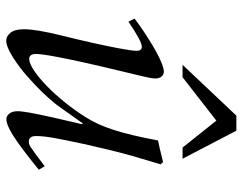

<svg xmlns="http://www.w3.org/2000/svg" viewBox="-99 -643 754 596"><g transform="rotate(90 278.0 -345.0)"><path d="M47.4 -366.7 37.6 -385.7Q45.9 -392.1 58.6 -401.1Q71.3 -410.2 86.7 -420.2Q102.1 -430.2 118.7 -440.2Q135.3 -450.2 150.9 -458.3Q166.5 -466.3 179.9 -471.4Q193.4 -476.6 202.1 -476.6Q211.4 -476.6 217.5 -469.5Q223.6 -462.4 223.6 -450.2Q223.6 -437.5 215.8 -406.7Q147.5 -126.5 147.5 -80.1Q147.5 -68.8 151.6 -63.7Q155.8 -58.6 162.1 -58.6Q176.8 -58.6 199.2 -73.7Q221.7 -88.9 247.1 -113.5Q272.5 -138.2 298.1 -169.9Q323.7 -201.7 344.7 -235.4Q355.5 -252.4 365.2 -273.7Q375 -294.9 383.3 -321.3Q391.6 -346.7 399.7 -380.6Q407.7 -414.6 416 -458.5Q422.4 -459.5 438.7 -463.4Q455.1 -467.3 482.9 -474.1L490.2 -466.8L463.9 -378.4Q454.1 -343.3 445.1 -306.2Q436 -269 426.8 -227.5Q419.9 -195.3 415.3 -172.4Q410.6 -149.4 407.7 -132.6Q404.8 -115.7 403.6 -103.5Q402.3 -91.3 402.3 -80.6Q402.3 -68.4 406.7 -63Q411.1 -57.6 418 -57.6Q422.4 -57.6 425.8 -58.1Q429.2 -58.6 436.5 -63.2Q443.8 -67.9 457.5 -77.9Q471.2 -87.9 496.1 -106.9L506.8 -88.4Q470.2 -58.6 444.1 -39.1Q418 -19.5 399.7 -8.1Q381.3 3.4 369.6 7.8Q357.9 12.2 349.6 12.2Q340.3 12.2 332.8 3.2Q325.2 -5.9 325.2 -22.5Q325.2 -29.3 326.2 -37.1Q327.1 -44.9 329.3 -57.9Q331.5 -70.8 335.4 -89.8Q339.4 -108.9 345.7 -137.2L365.7 -223.1L362.8 -224.6Q357.9 -217.8 348.4 -204.3Q338.9 -190.9 329.1 -177.2Q319.3 -163.6 311.8 -152.8Q304.2 -142.1 303.2 -141.1Q284.7 -118.2 263.7 -96.7Q242.7 -75.2 219.2 -54.7Q204.6 -41.5 188.7 -29.5Q172.9 -17.6 157.7 -8.1Q142.6 1.5 129.2 7.1Q115.7 12.7 106 12.7Q92.3 12.7 81.5 -0.7Q70.8 -14.2 70.8 -42.5Q70.8 -80.6 89.8 -157.2Q104 -214.8 113.8 -258.8Q123.5 -302.7 129.9 -336.4Q137.7 -378.4 137.7 -392.6Q137.7 -408.2 125 -408.2Q107.9 -408.2 47.4 -366.7ZM338.9 -701.7H385.7L472.7 -534.7H438L354.5 -639.6L219.7 -534.7H181.2Z"/></g></svg>

Font: XB Kayhan
Style: Italic
Weight: 400
Italic angle: -12°
Designer: Behnam
Foundry: Irmug
Version: Version 7.300 2009